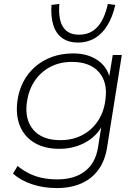

<svg xmlns="http://www.w3.org/2000/svg" viewBox="-20 -766 702 974"><path d="M268 188Q201 188 143.5 169Q86 150 46 115L69 76Q99 100 130 115Q161 130 196 137Q231 144 271 144Q357 144 410.5 103Q464 62 477 -17L496 -136H502Q483 -96 450 -68.5Q417 -41 374 -26Q331 -11 282 -11Q207 -11 156 -41Q105 -71 82 -125Q59 -179 68 -252Q75 -306 98 -350.5Q121 -395 158.5 -427.5Q196 -460 244.5 -477.5Q293 -495 352 -495Q424 -495 474.5 -461Q525 -427 538 -366H532L552 -487H598L524 -23Q514 47 480 94Q446 141 392.5 164.5Q339 188 268 188ZM286 -55Q349 -55 398 -81Q447 -107 477.5 -153.5Q508 -200 515 -262Q527 -349 481.5 -400.5Q436 -452 345 -452Q282 -452 233 -425.5Q184 -399 154 -352.5Q124 -306 116 -245Q105 -158 150 -106.5Q195 -55 286 -55ZM376 -550Q329 -550 297 -572Q265 -594 251 -637Q237 -680 241 -741L281 -746Q275 -668 300 -629Q325 -590 381 -590Q438 -590 474 -629Q510 -668 527 -746L565 -741Q551 -680 524.5 -637Q498 -594 460.5 -572Q423 -550 376 -550Z"/></svg>

Font: Nunito Sans 10pt SemiExpanded ExtraLight
Style: Italic
Weight: 250
Width: 6
Italic angle: -9°
Designer: Vernon Adams
Foundry: Vernon Adams
Version: Version 3.101;gftools[0.9.27]